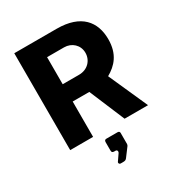

<svg xmlns="http://www.w3.org/2000/svg" viewBox="-220 -863 1149 1241"><g transform="rotate(-30 354.5 -242.5)"><path d="M656 0 526 -291C593 -329 647 -386 647 -498C647 -628 573 -723 392 -723H75V0H246V-264H370L481 0ZM368 -393H246V-595H373C429 -595 475 -554 475 -496C475 -439 432 -393 368 -393ZM314 238H331C347 238 353 236 361 226L409 162C410 159 413 155 413 150V67C413 58 408 53 398 53H314C305 53 299 58 299 70V131C299 145 303 150 318 150H327C339 150 344 163 335 175L304 220C299 228 305 238 314 238Z"/></g></svg>

Font: United Sans ExtraBold
Style: Regular
Weight: 800
Designer: Pablo Impallari, Rodrigo Fuenzalida (Modified by Dan O. Williams)
Version: Version 1.000;PS 001.000;hotconv 1.0.88;makeotf.lib2.5.64775